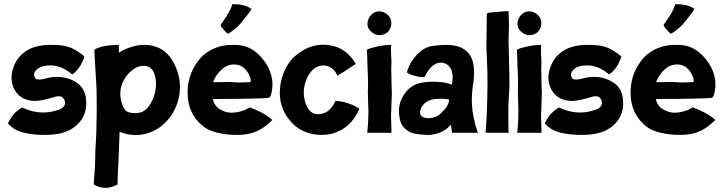

<svg xmlns="http://www.w3.org/2000/svg" viewBox="-20 -640 3495 928"><path d="M395 -167Q403 -111 379 -70Q330 12 203 12Q149 13 103 3Q50 -7 19 -43Q18 -44 19 -45Q41 -94 86 -120H87Q87 -121 88 -120Q156 -88 223 -99Q248 -104 268 -111Q292 -121 294 -139Q296 -149 289 -161Q282 -173 272 -174Q261 -177 239 -170Q176 -151 145 -152Q88 -155 59 -193Q41 -217 37 -247Q33 -269 40 -299Q52 -345 83 -375Q117 -408 169 -418Q199 -424 232 -423Q266 -423 293 -418Q341 -408 387 -368Q388 -367 388 -366Q369 -308 330 -281Q329 -280 328 -281Q269 -331 206 -323Q166 -319 150 -295Q144 -287 145 -276Q146 -265 154 -259Q166 -251 203 -261Q234 -270 266 -268Q319 -265 358 -235Q389 -211 395 -167Z M731 -415Q785 -398 817 -341Q848 -286 850 -223Q850 -212 848 -190Q840 -124 799.5 -71Q759 -18 700 2Q629 26 558 -3Q558 1 557.5 15Q557 29 555.5 63Q554 97 553 128Q553 142 550 185Q548 243 548 251Q548 252 547 252Q487 284 434 252Q433 251 433 250Q440 162 440 134L441 82Q444 46 444 31Q446 5 446 -25Q447 -49 447 -73Q448 -104 447 -173Q447 -215 445 -241L436 -391Q436 -399 438 -401L447 -406Q457 -410 474 -415Q511 -423 553 -423Q554 -423 554 -422Q554 -400 555 -385Q576 -400 598 -407Q668 -435 731 -415ZM731 -201Q739 -242 727 -281Q715 -320 676 -322Q648 -323 621.5 -303Q595 -283 578 -252Q547 -193 574 -126Q585 -100 607 -96Q635 -90 661 -97Q684 -104 704 -133Q724 -165 731 -201Z M1295 -61V-60V-59Q1277 -41 1262 -30Q1205 14 1121 12Q1075 12 1029 1Q992 -8 968 -25Q900 -76 889 -158Q878 -251 923 -324Q944 -358 966 -376Q990 -396 1020 -408Q1057 -423 1100 -423Q1143 -424 1168 -415Q1224 -396 1265 -334Q1313 -260 1289 -179Q1284 -168 1278 -167Q1277 -167 1248 -165Q1240 -165 1211.5 -164Q1183 -163 1174 -163Q1142 -163 1101 -162Q1030 -162 1009 -161Q1017 -122 1056 -105Q1085 -91 1122 -97Q1141 -100 1163 -108L1180 -117Q1185 -122 1189 -120Q1211 -113 1244 -96Q1279 -77 1295 -61ZM1050 -303Q1023 -278 1010 -243H1045Q1062 -244 1085 -244Q1090 -244 1103 -243Q1116 -242 1117 -242Q1132 -241 1160 -242Q1173 -243 1182 -243H1191Q1191 -246 1192 -250Q1192 -264 1181 -284Q1160 -321 1127 -327Q1085 -335 1050 -303ZM1060 -498Q1048 -512 1047 -516Q1045 -519 1048 -522L1061 -541Q1091 -582 1103 -619L1104 -620Q1163 -620 1194 -598Q1195 -597 1195 -596Q1190 -586 1172 -563Q1144 -529 1144 -528Q1124 -505 1094 -484Q1084 -477 1081 -477Q1080 -477 1077 -480Q1073 -483 1060 -498Z M1716 -115Q1718 -114 1716 -112Q1693 -59 1652 -27Q1607 7 1555 11Q1507 16 1461.5 -0.5Q1416 -17 1386 -52Q1323 -122 1334 -219Q1339 -267 1361 -310Q1383 -353 1417 -378Q1504 -445 1604 -414Q1662 -394 1699 -332Q1701 -330 1698 -330Q1638 -290 1612 -275Q1610 -273 1610 -276Q1597 -306 1570 -318Q1543 -330 1513 -317Q1474 -298 1456 -242Q1440 -192 1457 -141Q1477 -84 1522 -88Q1573 -91 1601 -151Q1602 -152 1603 -152Q1630 -152 1665 -140Q1694 -130 1716 -115Z M1874 -191Q1874 -183 1872 -135Q1872 -126 1871.5 -114.5Q1871 -103 1870.5 -96Q1870 -89 1870 -85Q1870 -63 1871 -42Q1873 -5 1872 0L1870 2H1814H1757Q1755 2 1755 0Q1758 -23 1760 -67Q1762 -100 1759 -152Q1757 -192 1759 -236Q1759 -267 1756 -324Q1755 -381 1753 -398L1754 -399V-400Q1769 -408 1802 -415Q1840 -423 1869 -423Q1871 -423 1871 -422Q1869 -404 1870 -381Q1872 -343 1872 -341Q1870 -312 1872 -259Q1872 -246 1872.5 -229.5Q1873 -213 1873.5 -204.5Q1874 -196 1874 -191ZM1779 -483Q1748 -505 1759 -543Q1766 -564 1783.5 -576Q1801 -588 1822 -584Q1841 -581 1854.5 -568Q1868 -555 1871 -536Q1873 -517 1865 -500Q1857 -483 1840 -476Q1807 -461 1779 -483Z M2289 0Q2291 2 2287 2H2167L2165 0L2159 -37L2153 -31Q2133 -9 2101 2.5Q2069 14 2038 12Q2006 10 1990 7Q1963 2 1949 -9Q1927 -25 1919 -44Q1910 -64 1908 -101Q1908 -152 1940 -193Q1971 -233 2022 -241Q2065 -248 2112 -243Q2141 -240 2164 -231Q2165 -235 2165 -240Q2171 -271 2165 -292Q2158 -320 2136 -331Q2115 -342 2092 -334Q2058 -322 2032 -268H2031Q2008 -266 1983 -274Q1960 -280 1948 -289L1947 -290V-291Q1958 -336 1996 -377Q2022 -405 2056 -415Q2078 -421 2130 -423Q2178 -424 2209 -410Q2269 -381 2271 -302Q2273 -271 2266 -229Q2259 -185 2261 -136Q2265 -68 2289 0ZM2116 -97Q2149 -129 2151 -158Q2145 -161 2119 -163Q2086 -163 2069 -159Q2047 -154 2030.5 -138.5Q2014 -123 2011 -103Q2008 -84 2022 -75.5Q2036 -67 2059 -69Q2073 -70 2088 -77Q2101 -82 2116 -97Z M2440 -189Q2437 -127 2437 -125V-62Q2437 -53 2437.5 -31Q2438 -9 2438 0Q2438 2 2437 2H2329Q2327 2 2327 0Q2331 -49 2333 -95Q2339 -250 2334 -339L2331 -412Q2331 -467 2332 -500Q2333 -533 2333 -573V-574L2334 -575Q2339 -579 2354 -580L2386 -583Q2420 -586 2436 -586Q2438 -586 2438 -585Q2438 -570 2439 -553Q2440 -537 2440 -516Q2440 -509 2439 -481.5Q2438 -454 2438 -446Q2438 -419 2441 -317Q2444 -214 2440 -189Z M2599 -191Q2599 -183 2597 -135Q2597 -126 2596.5 -114.5Q2596 -103 2595.5 -96Q2595 -89 2595 -85Q2595 -63 2596 -42Q2598 -5 2597 0L2595 2H2539H2482Q2480 2 2480 0Q2483 -23 2485 -67Q2487 -100 2484 -152Q2482 -192 2484 -236Q2484 -267 2481 -324Q2480 -381 2478 -398L2479 -399V-400Q2494 -408 2527 -415Q2565 -423 2594 -423Q2596 -423 2596 -422Q2594 -404 2595 -381Q2597 -343 2597 -341Q2595 -312 2597 -259Q2597 -246 2597.5 -229.5Q2598 -213 2598.5 -204.5Q2599 -196 2599 -191ZM2504 -483Q2473 -505 2484 -543Q2491 -564 2508.5 -576Q2526 -588 2547 -584Q2566 -581 2579.5 -568Q2593 -555 2596 -536Q2598 -517 2590 -500Q2582 -483 2565 -476Q2532 -461 2504 -483Z M2990 -167Q2998 -111 2974 -70Q2925 12 2798 12Q2744 13 2698 3Q2645 -7 2614 -43Q2613 -44 2614 -45Q2636 -94 2681 -120H2682Q2682 -121 2683 -120Q2751 -88 2818 -99Q2843 -104 2863 -111Q2887 -121 2889 -139Q2891 -149 2884 -161Q2877 -173 2867 -174Q2856 -177 2834 -170Q2771 -151 2740 -152Q2683 -155 2654 -193Q2636 -217 2632 -247Q2628 -269 2635 -299Q2647 -345 2678 -375Q2712 -408 2764 -418Q2794 -424 2827 -423Q2861 -423 2888 -418Q2936 -408 2982 -368Q2983 -367 2983 -366Q2964 -308 2925 -281Q2924 -280 2923 -281Q2864 -331 2801 -323Q2761 -319 2745 -295Q2739 -287 2740 -276Q2741 -265 2749 -259Q2761 -251 2798 -261Q2829 -270 2861 -268Q2914 -265 2953 -235Q2984 -211 2990 -167Z M3436 -61V-60V-59Q3418 -41 3403 -30Q3346 14 3262 12Q3216 12 3170 1Q3133 -8 3109 -25Q3041 -76 3030 -158Q3019 -251 3064 -324Q3085 -358 3107 -376Q3131 -396 3161 -408Q3198 -423 3241 -423Q3284 -424 3309 -415Q3365 -396 3406 -334Q3454 -260 3430 -179Q3425 -168 3419 -167Q3418 -167 3389 -165Q3381 -165 3352.5 -164Q3324 -163 3315 -163Q3283 -163 3242 -162Q3171 -162 3150 -161Q3158 -122 3197 -105Q3226 -91 3263 -97Q3282 -100 3304 -108L3321 -117Q3326 -122 3330 -120Q3352 -113 3385 -96Q3420 -77 3436 -61ZM3191 -303Q3164 -278 3151 -243H3186Q3203 -244 3226 -244Q3231 -244 3244 -243Q3257 -242 3258 -242Q3273 -241 3301 -242Q3314 -243 3323 -243H3332Q3332 -246 3333 -250Q3333 -264 3322 -284Q3301 -321 3268 -327Q3226 -335 3191 -303ZM3201 -498Q3189 -512 3188 -516Q3186 -519 3189 -522L3202 -541Q3232 -582 3244 -619L3245 -620Q3304 -620 3335 -598Q3336 -597 3336 -596Q3331 -586 3313 -563Q3285 -529 3285 -528Q3265 -505 3235 -484Q3225 -477 3222 -477Q3221 -477 3218 -480Q3214 -483 3201 -498Z"/></svg>

Font: Tovari Sans
Style: Bold
Weight: 700
Designer: Verneri Kontto, Denis Ignatov
Foundry: Verneri Kontto
Version: Version 1.10 May 7, 2019